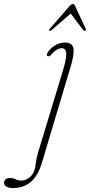

<svg xmlns="http://www.w3.org/2000/svg" viewBox="-135 -671 444 948"><path d="M211.5 -334.5 71 136Q51.5 199 15.8 228.2Q-20 257.5 -71 257.5Q-92.5 257.5 -103.8 250Q-115 242.5 -115 231.5Q-115 222.5 -107.8 215.2Q-100.5 208 -85.5 208Q-69.5 208 -58 214.2Q-46.5 220.5 -28 220.5Q-4.5 220.5 16.5 199.8Q37.5 179 41 140Q42.5 127 45.2 113Q48 99 53 82L175 -320.5Q193 -378.5 192.2 -405.8Q191.5 -433 169.5 -433Q158.5 -433 145 -425.2Q131.5 -417.5 117 -399.5Q110.5 -393 103.5 -393.5Q95.5 -393.5 96.5 -403Q104 -424.5 130.5 -442.8Q157 -461 186 -461Q223 -461 227.8 -431Q232.5 -401 211.5 -334.5ZM118.6 -521.5Q111.4 -516.5 108.6 -519Q105.4 -523 111.8 -530L206.6 -639Q217 -651 224.6 -651Q232.2 -651 237 -639L287.8 -530Q291 -522.5 285.8 -519Q281.8 -516.5 276.6 -521.5L214.2 -604Z"/></svg>

Font: Fraunces 9pt Thin
Style: Italic
Weight: 100
Italic angle: -16°
Version: Version 1.000;[b76b70a41]